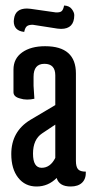

<svg xmlns="http://www.w3.org/2000/svg" viewBox="-20 -668 336 698"><path d="M133 -183Q100 -161 100 -109.5Q100 -58 131.5 -58Q163 -58 181 -94V-215ZM144 -500Q256 -500 256 -401V-83Q256 -62 263.5 -53Q271 -44 292 -44Q293 -18 278.5 -4Q264 10 237 10Q195 10 186 -21Q155 10 113 10Q71 10 46 -22Q21 -54 21 -108Q21 -190 90 -232L181 -286V-394Q181 -436 141.5 -436Q102 -436 102 -389V-356L105 -309Q92 -306 78.5 -306Q65 -306 53 -310Q29 -316 29 -333V-415Q29 -455 60.5 -477.5Q92 -500 144 -500ZM68 -552Q30 -556 30 -591Q30 -595 31 -600Q36 -637 78 -637Q84 -637 91 -636L182 -623Q197 -622 203.5 -627Q210 -632 213 -648Q232 -647 241 -635Q250 -623 250 -613Q250 -563 202 -563Q196 -563 189 -564L99 -578Q84 -578 77.5 -572.5Q71 -567 68 -552Z"/></svg>

Font: el_Medula One
Style: Regular
Weight: 400
Designer: Luciano Vergara
Foundry: Luciano Vergara
Version: Version 1.002 August 17, 2020